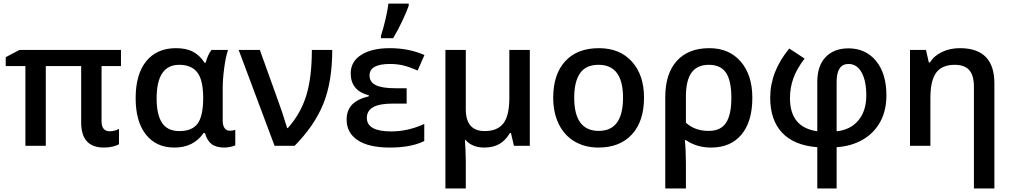

<svg xmlns="http://www.w3.org/2000/svg" viewBox="-20 -821 5696 1081"><path d="M598.1 -82Q624.5 -82 649.9 -95.2V-8.8Q637.7 -1.5 615 4.2Q592.3 9.8 564.9 9.8Q437 9.8 437 -131.8V-449.2H237.8V0H123V-449.2H12.2V-499L89.8 -540H661.1V-449.2H551.8V-138.2Q551.8 -82 598.1 -82Z M989.7 -83Q1061 -83 1092 -124.3Q1123 -165.5 1124 -263.2V-269Q1124 -369.6 1091.3 -412.8Q1058.6 -456.1 988.8 -456.1Q861.8 -456.1 861.8 -267.1Q861.8 -174.8 892.6 -128.9Q923.3 -83 989.7 -83ZM961.9 9.8Q859.4 9.8 801.5 -63.5Q743.7 -136.7 743.7 -268.1Q743.7 -403.3 803.5 -476.6Q863.3 -549.8 970.7 -549.8Q1029.3 -549.8 1067.6 -529.1Q1106 -508.3 1131.8 -467.8H1137.7Q1150.9 -515.1 1170.9 -540H1263.7Q1250.5 -500 1242.2 -437.3Q1233.9 -374.5 1233.9 -325.2V-142.1Q1233.9 -114.3 1244.6 -99.6Q1255.4 -85 1274.9 -85Q1290 -85 1304.7 -89.8V-2.9Q1296.9 2 1277.6 5.9Q1258.3 9.8 1243.7 9.8Q1197.3 9.8 1171.9 -9.3Q1146.5 -28.3 1133.8 -71.8H1126Q1069.8 9.8 961.9 9.8Z M1323.7 -540H1442.9L1548.8 -245.1Q1564.5 -204.6 1596.7 -100.1H1600.6Q1673.3 -181.6 1704.6 -283.7Q1735.8 -385.7 1735.8 -540H1850.6Q1850.6 -361.3 1800.8 -237.5Q1751 -113.8 1638.7 0H1525.9Z M2269.5 -324.2V-237.8H2192.4Q2116.2 -237.8 2080.8 -217.5Q2045.4 -197.3 2045.4 -157.2Q2045.4 -81.1 2182.6 -81.1Q2276.9 -81.1 2368.7 -123V-26.9Q2294.4 9.8 2174.8 9.8Q2056.6 9.8 1994.1 -31.5Q1931.6 -72.8 1931.6 -147.9Q1931.6 -199.2 1961.7 -231.2Q1991.7 -263.2 2056.6 -278.8V-284.2Q1954.6 -310.5 1954.6 -408.2Q1954.6 -474.6 2013.9 -512.2Q2073.2 -549.8 2174.8 -549.8Q2282.2 -549.8 2369.6 -511.2L2331.5 -423.8Q2277.3 -447.3 2243.9 -454.1Q2210.4 -460.9 2175.8 -460.9Q2060.5 -460.9 2060.5 -396Q2060.5 -358.9 2095.9 -341.6Q2131.3 -324.2 2205.6 -324.2ZM2125 -620.1Q2138.2 -660.2 2150.4 -712.2Q2162.6 -764.2 2167 -800.8H2281.2V-789.1Q2269.5 -754.4 2244.6 -702.1Q2219.7 -649.9 2193.4 -606H2125Z M2602.5 -206.1Q2602.5 -83 2709 -83Q2780.3 -83 2814 -126.2Q2847.7 -169.4 2847.7 -271V-540H2962.9V0H2873.5L2856.9 -71.8H2850.6Q2827.1 -31.2 2792.2 -10.7Q2757.3 9.8 2706.5 9.8Q2638.2 9.8 2599.6 -34.2H2597.7Q2599.1 -20.5 2600.8 22.9Q2602.5 66.4 2602.5 84V240.2H2487.8V-540H2602.5Z M3606 -271Q3606 -138.7 3538.1 -64.5Q3470.2 9.8 3349.1 9.8Q3273.4 9.8 3215.3 -24.4Q3157.2 -58.6 3126 -122.6Q3094.7 -186.5 3094.7 -271Q3094.7 -402.3 3162.1 -476.1Q3229.5 -549.8 3352.1 -549.8Q3469.2 -549.8 3537.6 -474.4Q3606 -398.9 3606 -271ZM3212.9 -271Q3212.9 -84 3351.1 -84Q3487.8 -84 3487.8 -271Q3487.8 -456.1 3350.1 -456.1Q3277.8 -456.1 3245.4 -408.2Q3212.9 -360.4 3212.9 -271Z M4215.8 -270Q4215.8 -136.7 4154.8 -63.5Q4093.8 9.8 3983.9 9.8Q3902.3 9.8 3841.8 -32.2H3835.9Q3841.8 26.4 3841.8 100.1V240.2H3725.6V-273.9Q3725.6 -405.8 3790.3 -477.8Q3855 -549.8 3973.6 -549.8Q4085 -549.8 4150.4 -474.4Q4215.8 -398.9 4215.8 -270ZM3970.7 -456.1Q3905.3 -456.1 3873.5 -412.1Q3841.8 -368.2 3841.8 -276.9V-129.9Q3892.6 -84 3969.7 -84Q4037.6 -84 4067.6 -129.4Q4097.7 -174.8 4097.7 -270Q4097.7 -365.7 4067.9 -410.9Q4038.1 -456.1 3970.7 -456.1Z M4581.5 240.2V7.8Q4450.2 -2.4 4383.3 -74Q4316.4 -145.5 4316.4 -271Q4316.4 -418 4423.8 -547.9L4509.8 -491.2Q4464.8 -431.6 4446.3 -378.9Q4427.7 -326.2 4427.7 -268.1Q4427.7 -103.5 4581.5 -82V-359.9Q4581.5 -450.7 4628.7 -499.8Q4675.8 -548.8 4756.8 -548.8Q4854 -548.8 4912.4 -477.8Q4970.7 -406.7 4970.7 -284.2Q4970.7 -199.2 4936.3 -135.7Q4901.9 -72.3 4838.4 -35.2Q4774.9 2 4690.4 7.8V240.2ZM4857.4 -283.2Q4857.4 -366.2 4830.8 -413.6Q4804.2 -460.9 4757.8 -460.9Q4690.4 -460.9 4690.4 -360.8V-82Q4767.6 -89.4 4812.5 -142.8Q4857.4 -196.3 4857.4 -283.2Z M5578.6 240.2H5463.4V-332Q5463.4 -396.5 5437 -426.3Q5410.6 -456.1 5355.5 -456.1Q5283.7 -456.1 5251 -411.9Q5218.3 -367.7 5218.3 -269V0H5103.5V-540H5193.4L5209.5 -469.2H5215.3Q5239.7 -507.8 5284.7 -528.8Q5329.6 -549.8 5384.3 -549.8Q5578.6 -549.8 5578.6 -352.1Z"/></svg>

Font: JBL Sans
Style: Semibold
Weight: 600
Version: Version 1.10